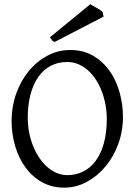

<svg xmlns="http://www.w3.org/2000/svg" viewBox="-20 -864 640 899"><path d="M480 -307.1Q480 -340.8 473.9 -373.8Q467.8 -406.7 456.5 -436.3Q445.3 -465.8 429 -491Q412.6 -516.1 392.1 -534.4Q371.6 -552.7 347.2 -563.2Q322.8 -573.7 294.9 -573.7Q251.5 -573.7 217 -555.4Q182.6 -537.1 158.9 -503.2Q135.3 -469.2 122.6 -420.9Q109.9 -372.6 109.9 -313Q109.9 -258.3 124.8 -209.5Q139.6 -160.6 164.8 -123.8Q189.9 -86.9 223.6 -65.4Q257.3 -43.9 294.9 -43.9Q335.4 -43.9 369.4 -60.8Q403.3 -77.6 428 -110.8Q452.6 -144 466.3 -193.4Q480 -242.7 480 -307.1ZM555.7 -315.9Q555.7 -249.5 533.7 -189.7Q511.7 -129.9 473.9 -84.5Q436 -39.1 386.2 -12.2Q336.4 14.6 280.8 14.6Q222.2 14.6 176.3 -11.2Q130.4 -37.1 98.9 -80.6Q67.4 -124 50.8 -180.7Q34.2 -237.3 34.2 -298.8Q34.2 -365.2 55.7 -425.3Q77.1 -485.4 114.3 -530.8Q151.4 -576.2 201.4 -603Q251.5 -629.9 309.1 -629.9Q369.6 -629.9 415.5 -603.3Q461.4 -576.7 492.7 -532.7Q523.9 -488.8 539.8 -432.1Q555.7 -375.5 555.7 -315.9ZM235.8 -667.5Q227.5 -670.9 223.9 -675.5Q220.2 -680.2 213.9 -689.5L402.8 -844.2Q407.7 -841.3 416 -836.7Q424.3 -832 433.1 -826.9Q441.9 -821.8 449.2 -816.9Q456.5 -812 460.4 -808.1L464.8 -786.1Z"/></svg>

Font: Gentium Basic
Style: Regular
Weight: 400
Designer: J. Victor Gaultney and Annie Olsen
Foundry: SIL International
Version: Version 1.100